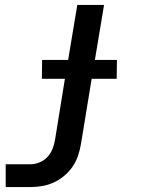

<svg xmlns="http://www.w3.org/2000/svg" viewBox="-20 -540 640 775"><path d="M3 215V123H103Q121 123 139.5 115.5Q158 108 171.5 93.5Q185 79 192 61Q199 43 202 25L242 -222H149L150 -298H255L292 -520H400L363 -298H452L451 -222H350L307 40Q303 64 295.5 87Q288 110 274 131Q260 152 240 169Q220 186 197 196.5Q174 207 150 211Q126 215 103 215Z"/></svg>

Font: Iosevka SmBd Ex Obl
Style: Regular
Weight: 600
Width: 7
Italic angle: -9°
Monospace: yes
Designer: Belleve Invis
Foundry: Belleve Invis
Version: Version 32.5.0; ttfautohint (v1.8.4)